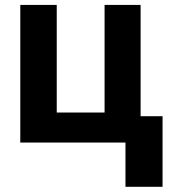

<svg xmlns="http://www.w3.org/2000/svg" viewBox="-20 -565 697 761"><path d="M537.3 -545.5H394.5V-119H204.9V-545.5H60.4V0H477.3V175.4H624.3V-104.4H537.3Z"/></svg>

Font: Karasuma Gothic
Style: Bold
Weight: 700
Designer: Rasmus Andersson / Ryoko Nishizuka
Foundry: Genbu
Version: Version 1.00